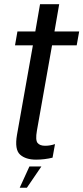

<svg xmlns="http://www.w3.org/2000/svg" viewBox="-20 -744 392 902"><path d="M149.5 6Q188.9 6 226.9 -3.3L238.4 -67.1Q215.6 -59.2 191.9 -59.2Q167.1 -59.2 156.4 -72.6Q145.7 -85.9 153.4 -130.1L224.5 -530.9H340.3L352 -596.2H235.9L258.1 -724.3H168.1L145.9 -596.2H61.9L50.5 -530.9H134.5L59.8 -110.4Q47.9 -41.5 74.3 -17.7Q100.6 6 149.5 6ZM72.6 137.9H106.3L174.5 37.9H118.3Z"/></svg>

Font: Anybody Thin Condensed
Style: Italic
Weight: 100
Width: 3
Italic angle: -10°
Version: Version 1.113;gftools[0.9.25]